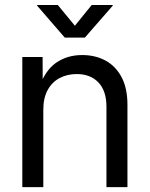

<svg xmlns="http://www.w3.org/2000/svg" viewBox="-20 -770 616 790"><path d="M158.2 -318.8V0H71.8V-535.6H155.3L155.8 -405.8H139.6Q164.6 -479.5 210.4 -511.5Q256.3 -543.5 317.9 -543.5Q372.1 -543.5 414.1 -520.8Q456.1 -498 480.2 -452.6Q504.4 -407.2 504.4 -337.9V0H418V-331.1Q418 -395.5 385.3 -430.4Q352.5 -465.3 295.4 -465.3Q256.8 -465.3 225.6 -449Q194.3 -432.6 176.3 -399.9Q158.2 -367.2 158.2 -318.8ZM217.8 -749.5 288.1 -664.1 357.4 -749.5H443.8V-746.6L329.1 -615.2H246.6L132.8 -746.6V-749.5Z"/></svg>

Font: Inter 20pt
Style: Regular
Weight: 400
Version: Version 4.001;git-66647c0bb